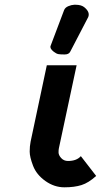

<svg xmlns="http://www.w3.org/2000/svg" viewBox="-20 -801 428 815"><path d="M278.3 -582Q272.5 -569.8 254.4 -569.8Q236.3 -569.8 227.8 -571.3Q219.2 -572.8 208 -581.5Q190.4 -595.2 194.8 -606.4L252 -757.8Q256.3 -769 269.8 -774.7Q283.2 -780.3 294.9 -780.8H301.3Q326.2 -780.8 339.4 -769Q362.8 -749 354.5 -728.5ZM178.7 -523.9H305.2L230 -171.9Q228.5 -165.5 228.5 -154.1Q228.5 -142.6 239.7 -130.1Q251 -117.7 268.6 -117.7Q305.2 -117.7 323.2 -138.2L388.2 -54.2Q356 -24.9 325.9 -15.4Q295.9 -5.9 253.2 -5.9Q210.4 -5.9 172.6 -32.7Q134.8 -59.6 120.4 -97.2Q106 -134.8 106 -157.5Q106 -180.2 109.9 -199.7Z"/></svg>

Font: Tuffy
Style: BoldItalic
Weight: 700
Italic angle: -12°
Designer: Thatcher Ulrich, Karoly Barta, Michael Everson
Version: Version 001.271